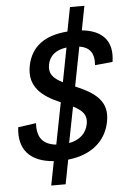

<svg xmlns="http://www.w3.org/2000/svg" viewBox="-66 -929 751 1128"><g transform="rotate(-5 310.0 -364.5)"><path d="M507.5 -529.5 611.5 -539.5C632 -669 561 -728.5 448 -740L475.5 -882.5H390.5L363 -740.5C229 -730.5 147 -672 125 -558.5C101.5 -437 180.5 -375 288 -330L240 -84.5C162.5 -92.5 126.5 -136 132.5 -220.5L26 -205.5C10 -75.5 77 0.5 217 11L189.5 152.5H274.5L302 9.5C440 -5 526.5 -79 548.5 -192C572 -311 498 -365 380 -415L425 -646.5C484 -637 513.5 -602 507.5 -529.5ZM238.5 -556.5C248.5 -608 285 -639 349.5 -647.5L310.5 -446C252.5 -475.5 228.5 -504.5 238.5 -556.5ZM316 -87 357.5 -298.5C414.5 -269 438.5 -241 429 -190C418.5 -136.5 381.5 -99 316 -87Z"/></g></svg>

Font: Monaspace Krypton Medium
Style: Italic
Weight: 500
Italic angle: -11°
Designer: Riley Cran & the Lettermatic Team
Foundry: Lettermatic
Version: Version 1.101 (Monaspace Krypton)